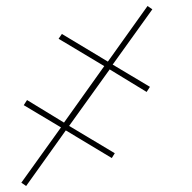

<svg xmlns="http://www.w3.org/2000/svg" viewBox="-20 -472 640 639"><path d="M67 147 51 136 183 -48 59 -122 70 -139 193 -64 327 -252 175 -343 186 -359 339 -267 471 -452 487 -441 355 -257 479 -183 468 -166 345 -241 210 -53 362 38 352 54 199 -38Z"/></svg>

Font: Iosevka Thin Extended Oblique
Style: Regular
Weight: 100
Width: 7
Italic angle: -9°
Monospace: yes
Designer: Belleve Invis
Foundry: Belleve Invis
Version: Version 32.5.0; ttfautohint (v1.8.4)